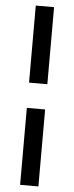

<svg xmlns="http://www.w3.org/2000/svg" viewBox="-62 -805 388 1004"><g transform="rotate(5 132.0 -303.5)"><path d="M84 -773.5H180V-369H84ZM84 -236.5H180V167.5H84Z"/></g></svg>

Font: Lato
Style: Bold
Weight: 700
Designer: Lukasz Dziedzic
Foundry: tyPoland Lukasz Dziedzic
Version: Version 2.007; 2014-02-27